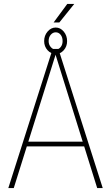

<svg xmlns="http://www.w3.org/2000/svg" viewBox="-20 -961 568 981"><path d="M266.6 -689.9 50.3 0H22.5L249 -710.9H272.5ZM476.6 0 261.2 -689.9 256.3 -710.9H278.3L504.9 0ZM416 -237.3V-212.9H111.8V-237.3ZM253.9 -846.2 323.7 -940.9H359.4L283.2 -846.2ZM205.6 -751Q205.6 -779.3 223.1 -799.8Q240.7 -820.3 264.6 -820.3Q288.6 -820.3 305.7 -799.8Q322.8 -779.3 322.8 -751Q322.8 -723.6 305.7 -704.3Q288.6 -685.1 264.6 -685.1Q240.7 -685.1 223.1 -704.3Q205.6 -723.6 205.6 -751ZM228.5 -751Q228.5 -733.4 239.3 -720.7Q250 -708 264.6 -708Q279.8 -708 289.8 -720.2Q299.8 -732.4 299.8 -751Q299.8 -771 289.8 -783.4Q279.8 -795.9 264.6 -795.9Q250 -795.9 239.3 -783.4Q228.5 -771 228.5 -751Z"/></svg>

Font: Roboto Condensed Thin
Style: Regular
Weight: 250
Width: 3
Designer: Christian Robertson
Foundry: Google
Version: Version 3.009; 2024